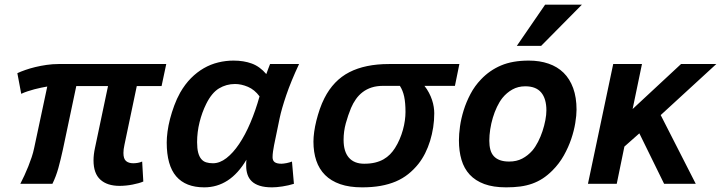

<svg xmlns="http://www.w3.org/2000/svg" viewBox="-20 -786 3083 821"><path d="M592.8 -9.8Q584 -5.9 572.3 -2.7Q560.5 0.5 547.1 3.2Q533.7 5.9 519.3 7.3Q504.9 8.8 491.2 8.8Q438.5 8.8 409.2 -17.8Q379.9 -44.4 379.9 -100.1Q379.9 -125 386.2 -153.8L441.9 -418H306.2L249 -147Q239.3 -102.5 229.5 -67.1Q219.7 -31.7 204.1 0H66.9Q75.7 -17.1 84.5 -36.1Q93.3 -55.2 101.1 -74.7Q108.9 -94.2 115.5 -114Q122.1 -133.8 126 -152.8L182.1 -416Q170.4 -414.1 156.2 -411.1Q142.1 -408.2 127.2 -404.3Q112.3 -400.4 97.7 -395.5Q83 -390.6 70.8 -384.8L54.2 -473.1Q68.8 -480 88.4 -486.8Q107.9 -493.7 131.1 -499.3Q154.3 -504.9 179.4 -508.5Q204.6 -512.2 230 -512.2H690.9L670.9 -418H564.9L512.2 -167Q509.8 -156.2 508.8 -147.9Q507.8 -139.6 507.8 -131.8Q507.8 -106.9 519 -97.4Q530.3 -87.9 549.8 -87.9Q559.1 -87.9 569.1 -89.6Q579.1 -91.3 587.9 -95.2Z M1236.8 0Q1213.4 7.3 1187.7 11.2Q1162.1 15.1 1143.6 15.1Q1111.8 15.1 1090.6 8.3Q1069.3 1.5 1056.6 -10.7Q1043.9 -22.9 1038.3 -39.8Q1032.7 -56.6 1032.7 -76.2Q1032.7 -82 1032.7 -88.6Q1032.7 -95.2 1033.7 -103Q998.5 -43.5 953.4 -14.2Q908.2 15.1 853.5 15.1Q773.9 15.1 733.4 -32Q692.9 -79.1 692.9 -176.8Q692.9 -197.3 696.3 -223.1Q699.7 -249 707 -277.3Q714.4 -305.7 725.1 -334.7Q735.8 -363.8 750.5 -390.1Q771 -425.8 796.6 -451.7Q822.3 -477.5 851.6 -494.4Q880.9 -511.2 913.1 -519Q945.3 -526.9 978.5 -526.9Q1022.5 -526.9 1056.9 -514.2Q1091.3 -501.5 1118.7 -469.2Q1123 -481 1127 -491.9Q1130.9 -502.9 1134.8 -512.2H1258.8Q1224.1 -438 1204.1 -379.2Q1184.1 -320.3 1175.8 -280.8L1151.9 -165Q1149.4 -152.8 1147.5 -138.9Q1145.5 -125 1145.5 -113.8Q1145.5 -99.1 1154.8 -92.5Q1164.1 -85.9 1183.6 -85.9Q1188 -85.9 1193.6 -86.7Q1199.2 -87.4 1205.6 -88.6Q1211.9 -89.8 1217.8 -91.6Q1223.6 -93.3 1228.5 -95.2ZM890.6 -87.9Q919.9 -87.9 948.2 -109.9Q976.6 -131.8 1002.4 -170.2Q1028.3 -208.5 1050.5 -260.7Q1072.8 -313 1089.8 -374Q1068.4 -402.8 1040 -414.8Q1011.7 -426.8 984.9 -426.8Q947.8 -426.8 916.5 -408Q885.3 -389.2 861.8 -341.8Q843.8 -305.7 833.3 -263.4Q822.8 -221.2 822.8 -178.2Q822.8 -150.9 827.4 -133.5Q832 -116.2 840.6 -106Q849.1 -95.7 861.8 -91.8Q874.5 -87.9 890.6 -87.9Z M1944.3 -512.2 1925.3 -418.9H1794.9Q1806.2 -404.8 1814.2 -389.4Q1822.3 -374 1827.4 -358.6Q1832.5 -343.3 1834.7 -328.6Q1836.9 -314 1836.9 -301.8Q1836.9 -271 1832.3 -241.2Q1827.6 -211.4 1819.1 -183.6Q1810.5 -155.8 1797.9 -130.6Q1785.2 -105.5 1769 -85Q1749 -60.1 1725.3 -41.3Q1701.7 -22.5 1672.4 -10Q1643.1 2.4 1607.4 8.8Q1571.8 15.1 1528.3 15.1Q1474.1 15.1 1434.8 1.5Q1395.5 -12.2 1370.1 -37.6Q1344.7 -63 1332.5 -99.1Q1320.3 -135.3 1320.3 -180.2Q1320.3 -199.2 1323.5 -222.4Q1326.7 -245.6 1332.8 -270Q1338.9 -294.4 1347.4 -319.3Q1356 -344.2 1367.2 -366.2Q1405.8 -442.4 1473.9 -477.3Q1542 -512.2 1643.1 -512.2ZM1619.1 -418.9Q1590.8 -418.9 1569.1 -411.9Q1547.4 -404.8 1530.8 -392.1Q1514.2 -379.4 1502 -362.1Q1489.7 -344.7 1481 -324.2Q1468.3 -293.5 1458.7 -258.8Q1449.2 -224.1 1449.2 -188Q1449.2 -137.7 1471.9 -111.8Q1494.6 -85.9 1537.1 -85.9Q1563.5 -85.9 1583.7 -90.8Q1604 -95.7 1619.9 -104.7Q1635.7 -113.8 1647.7 -126Q1659.7 -138.2 1668.9 -152.8Q1680.2 -170.4 1688.7 -190.4Q1697.3 -210.4 1702.9 -230.7Q1708.5 -251 1711.2 -270.5Q1713.9 -290 1713.9 -307.1Q1713.9 -346.2 1708.3 -372.8Q1702.6 -399.4 1689.9 -418.9Z M1942.4 -186Q1942.4 -212.4 1947 -245.6Q1951.7 -278.8 1962.6 -314.2Q1973.6 -349.6 1991.7 -384Q2009.8 -418.5 2037.1 -446.8Q2073.7 -485.4 2122.6 -506.1Q2171.4 -526.9 2241.2 -526.9Q2287.6 -526.9 2325.4 -513.9Q2363.3 -501 2389.9 -474.9Q2416.5 -448.7 2430.9 -409.2Q2445.3 -369.6 2445.3 -316.9Q2445.3 -293 2439.9 -260Q2434.6 -227.1 2422.6 -191.7Q2410.6 -156.2 2390.9 -121.1Q2371.1 -85.9 2342.3 -57.1Q2321.8 -36.6 2300.8 -22.9Q2279.8 -9.3 2255.9 -0.7Q2231.9 7.8 2204.6 11.5Q2177.2 15.1 2144 15.1Q2089.4 15.1 2051 1Q2012.7 -13.2 1988.5 -39.3Q1964.4 -65.4 1953.4 -102.5Q1942.4 -139.6 1942.4 -186ZM2072.3 -184.1Q2072.3 -163.1 2076.7 -146.5Q2081.1 -129.9 2091.1 -118.7Q2101.1 -107.4 2117.4 -101.3Q2133.8 -95.2 2157.2 -95.2Q2189 -95.2 2213.1 -107.9Q2237.3 -120.6 2256.3 -142.1Q2269.5 -157.7 2280.8 -179.7Q2292 -201.7 2299.8 -225.3Q2307.6 -249 2312 -272.2Q2316.4 -295.4 2316.4 -314Q2316.4 -363.8 2294.2 -390.4Q2272 -417 2226.1 -417Q2195.3 -417 2170.9 -403.3Q2146.5 -389.6 2128.4 -367.2Q2115.7 -351.1 2105.2 -329.1Q2094.7 -307.1 2087.4 -282.7Q2080.1 -258.3 2076.2 -232.9Q2072.3 -207.5 2072.3 -184.1ZM2293.9 -589.8H2189.9L2311 -766.1H2468.3Z M2819.8 0 2713.9 -215.8 2649.9 -159.2 2617.2 0H2494.1L2602.1 -512.2H2725.1L2685.1 -319.8L2892.1 -512.2H3043L2805.2 -293.9L2955.1 0Z"/></svg>

Font: Clear Sans
Style: Bold Italic
Weight: 700
Italic angle: -12°
Foundry: Intel Corporation
Version: Version 1.00